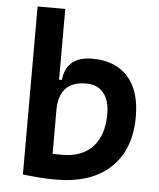

<svg xmlns="http://www.w3.org/2000/svg" viewBox="-53 -778 692 834"><g transform="rotate(5 293.0 -361.0)"><path d="M77.1 0V-732.4H197.8V-423.8H210Q220.7 -527.3 334.5 -527.3Q434.6 -527.3 489.3 -466.3Q543.9 -405.3 543.9 -293Q543.9 -148.9 459.5 -69.6Q375 9.8 220.7 9.8Q184.1 9.8 148.9 7.1Q113.8 4.4 77.1 0ZM197.8 -291V-100.6Q208.5 -100.1 219.5 -100.1Q230.5 -100.1 241.2 -100.1Q326.7 -100.1 373 -150.6Q419.4 -201.2 419.4 -293Q419.4 -352.5 392.8 -385Q366.2 -417.5 317.4 -417.5Q197.8 -417.5 197.8 -291Z"/></g></svg>

Font: Caskaydia Cove SemiBold
Style: Regular
Weight: 600
Monospace: yes
Designer: Aaron Bell
Foundry: Saja Typeworks
Version: Version 4.300; ttfautohint (v1.8.3)